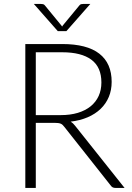

<svg xmlns="http://www.w3.org/2000/svg" viewBox="-20 -924 647 944"><path d="M278.5 -358Q325.5 -358 362.8 -369.2Q400 -380.5 425.8 -401.5Q451.5 -422.5 465 -452Q478.5 -481.5 478.5 -518.5Q478.5 -594 429.2 -630.5Q380 -667 285.5 -667H156V-358ZM592.5 0H548.5Q540 0 534.2 -2.8Q528.5 -5.5 523.5 -13L296.5 -300Q292.5 -305.5 288.2 -309.5Q284 -313.5 278.8 -315.8Q273.5 -318 266.2 -319Q259 -320 248.5 -320H156V0H104.5V-707.5H285.5Q407.5 -707.5 468.2 -660.2Q529 -613 529 -521.5Q529 -481 515 -447.5Q501 -414 474.8 -388.8Q448.5 -363.5 411.2 -347.5Q374 -331.5 327.5 -326Q339.5 -318.5 349 -306ZM424 -904.5 306.5 -771H264L146.5 -904.5H182Q186 -904.5 191.5 -903.5Q197 -902.5 201 -897L281.5 -799L285.5 -793.5Q286.5 -796 289 -799L370 -897Q374 -902.5 379.2 -903.5Q384.5 -904.5 388.5 -904.5Z"/></svg>

Font: LatoLatin Light
Style: Regular
Weight: 300
Designer: Lukasz Dziedzic with Adam Twardoch and Botio Nikoltchev
Foundry: tyPoland Lukasz Dziedzic
Version: Version 2.015; 2015-08-06; http://www.latofonts.com/